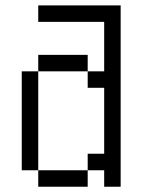

<svg xmlns="http://www.w3.org/2000/svg" viewBox="-20 -708 540 728"><path d="M125 -62.5V0H312.5V-62.5ZM125 -62.5Q125 -62.5 125 -437.5H62.5Q62.5 -437.5 62.5 -62.5ZM375 -62.5V0H437.5V-687.5H125V-625H375V-437.5H312.5V-375H375Q375 -375 375 -125H312.5V-62.5ZM125 -437.5H312.5V-500H125Z"/></svg>

Font: Unifont
Style: Regular
Weight: 500
Version: Version 15.1.04